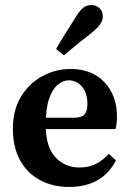

<svg xmlns="http://www.w3.org/2000/svg" viewBox="-20 -728 515 760"><path d="M253 12Q188 12 137.5 -15.5Q87 -43 59 -94.5Q31 -146 31 -218Q31 -293 63.5 -346Q96 -399 148.5 -427Q201 -455 259 -455Q344 -455 393.5 -402.5Q443 -350 443 -266Q443 -237 437 -217H84V-262H271Q304 -262 315 -275.5Q326 -289 326 -316Q326 -360 304.5 -385Q283 -410 252 -410Q230 -410 209 -393Q188 -376 174.5 -337.5Q161 -299 161 -232Q161 -147 199 -106Q237 -65 294 -65Q333 -65 361 -80Q389 -95 411 -119L439 -93Q385 12 253 12ZM202 -534Q216 -559 233 -586Q250 -613 277 -656Q294 -685 308.5 -696.5Q323 -708 342 -708Q359 -708 373 -696.5Q387 -685 387 -662Q387 -646 375 -630Q363 -614 338 -594Q301 -566 278 -546.5Q255 -527 233 -509Z"/></svg>

Font: Lisu Bosa Black
Style: Regular
Weight: 900
Designer: David Morse, Annie Olsen, Victor Gaultney, Frank Grießhammer (Latin)
Foundry: SIL International
Version: Version 2.000